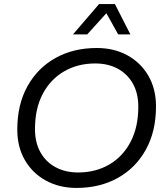

<svg xmlns="http://www.w3.org/2000/svg" viewBox="-20 -914 820 944"><path d="M356 10Q272 10 206 -26Q140 -62 102.5 -126.5Q65 -191 65 -277Q65 -400 115 -490Q165 -580 253 -629Q341 -678 456 -678Q541 -678 606.5 -642Q672 -606 709.5 -541.5Q747 -477 747 -391Q747 -268 697 -178Q647 -88 559 -39Q471 10 356 10ZM364 -66Q450 -66 517 -105Q584 -144 622 -216.5Q660 -289 660 -389Q660 -456 633 -503.5Q606 -551 558.5 -576.5Q511 -602 448 -602Q362 -602 295 -563Q228 -524 190 -452Q152 -380 152 -279Q152 -213 179 -165Q206 -117 254 -91.5Q302 -66 364 -66ZM339 -745 467 -894H545L621 -745H561L503 -849L409 -745Z"/></svg>

Font: Gantari
Style: Italic
Weight: 400
Italic angle: -10°
Designer: Anugrah Pasau
Foundry: Lafontype
Version: Version 1.000; ttfautohint (v1.8.3)